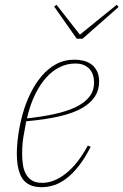

<svg xmlns="http://www.w3.org/2000/svg" viewBox="-20 -766 513 798"><path d="M153 12Q98 12 74 -22.5Q50 -57 50 -128Q50 -163 56 -205.5Q62 -248 74 -291.5Q86 -335 105.5 -375.5Q125 -416 151.5 -448Q178 -480 212.5 -499Q247 -518 290 -518Q309 -518 327.5 -513.5Q346 -509 360.5 -498Q375 -487 383.5 -469.5Q392 -452 392 -426Q392 -358 321.5 -317Q251 -276 89 -262Q83 -232 77.5 -198.5Q72 -165 72 -128Q72 -105 75 -83Q78 -61 87 -44Q96 -27 112 -16.5Q128 -6 155 -6Q205 -6 254.5 -45.5Q304 -85 345 -161L357 -156Q333 -109 308 -77Q283 -45 257 -25Q231 -5 205 3.5Q179 12 153 12ZM92 -274Q157 -281 208.5 -292.5Q260 -304 296 -321.5Q332 -339 351.5 -364Q371 -389 371 -424Q371 -438 367 -452Q363 -466 354 -477Q345 -488 330 -495Q315 -502 292 -502Q260 -502 229.5 -487.5Q199 -473 173 -444.5Q147 -416 126 -373.5Q105 -331 92 -274ZM205 -739 215 -746 312 -622 465 -746 473 -737 323 -605H299Z"/></svg>

Font: IBM Plex Serif Thin
Style: Italic
Weight: 100
Italic angle: -14°
Designer: Mike Abbink, Paul van der Laan, Pieter van Rosmalen
Foundry: Bold Monday
Version: Version 3.001